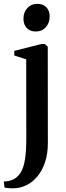

<svg xmlns="http://www.w3.org/2000/svg" viewBox="-57 -754 350 1015"><path d="M13.5 241.5Q3.5 241.5 -6 241Q-15.5 240.5 -23 239.2Q-30.5 238 -33 237.5L-37 205.5Q-28.5 206 -11.8 202.8Q5 199.5 19 191.5Q40.5 178.5 54.5 154.2Q68.5 130 75.2 87.8Q82 45.5 82 -20.5L81.5 -440.5L18.5 -460.5V-485L162 -521.5H179.5L195.5 -507.5L196 2Q196 59 181.2 103.2Q166.5 147.5 141 178.2Q115.5 209 82.8 225Q50 241 13.5 241.5ZM131 -587.5Q102 -587.5 84.5 -606Q67 -624.5 67 -655Q67 -689 87.2 -711.2Q107.5 -733.5 140.5 -733.5H141.5Q171 -733.5 188.2 -715.5Q205.5 -697.5 205.5 -666.5Q205.5 -633 185.2 -610.2Q165 -587.5 132 -587.5Z"/></svg>

Font: Merriweather 120pt SemiBold
Style: Regular
Weight: 600
Version: Version 2.100